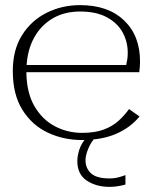

<svg xmlns="http://www.w3.org/2000/svg" viewBox="-20 -533 607 750"><path d="M525 -78Q489 -34 433 -10Q377 14 300 14Q228 14 166.5 -15Q105 -44 67.5 -104Q30 -164 30 -256Q30 -338 66 -395.5Q102 -453 162 -483Q222 -513 293 -513Q402 -513 464.5 -453.5Q527 -394 527 -293Q527 -272 524 -251H83Q84 -170 115 -117.5Q146 -65 195 -39.5Q244 -14 300 -14Q351 -14 385.5 -27Q420 -40 443.5 -61.5Q467 -83 484 -107ZM293 -488Q232 -488 186.5 -461.5Q141 -435 114.5 -388Q88 -341 84 -279H473Q476 -292 477.5 -303Q479 -314 479 -327Q479 -370 459 -406.5Q439 -443 397.5 -465.5Q356 -488 293 -488ZM408 197Q356 197 319 172.5Q282 148 282 96Q282 77 290 51Q298 25 326 -6H359Q334 24 324 49.5Q314 75 314 93Q314 124 335.5 144Q357 164 408 164Q427 164 443.5 159.5Q460 155 470 151V188Q460 191 442.5 194Q425 197 408 197Z"/></svg>

Font: Panamera Light
Style: Regular
Weight: 300
Designer: Bastien Sozeau
Foundry: NBR — Bastien Sozeau
Version: Version 3.002; ttfautohint (v1.8.4.7-5d5b);gftools[0.9.33]